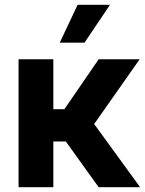

<svg xmlns="http://www.w3.org/2000/svg" viewBox="-20 -776 602 796"><path d="M56.9 -530.3H201.1V-323.4H247L389.1 -530.3H559L370.4 -261.8L560.8 0H388.9L253 -189.5H201.1V0H56.9ZM301.8 -756.1H436L330.4 -599.2H227.7Z"/></svg>

Font: WEMIX Pretendard Variable
Style: Regular
Weight: 400
Designer: Base glyphs from Inter by Rasmus Andersson; Hangeul glyphs from Noto Sans CJK(Source Han Sans) by Jang Soo-young and Kan
Foundry: Kil Hyung-jin
Version: Version 1.000;Glyphs 3.2 (3208)